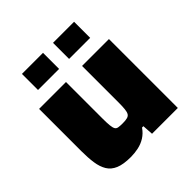

<svg xmlns="http://www.w3.org/2000/svg" viewBox="-187 -850 1005 1005"><g transform="rotate(-45 315.0 -347.5)"><path d="M219 8Q164 8 132 -5.5Q100 -19 84 -45.5Q68 -72 62.5 -110Q57 -148 57 -196V-510H256V-241Q256 -207 258 -188Q260 -169 265 -160Q270 -151 282 -149Q294 -147 313 -147Q335 -147 347.5 -150.5Q360 -154 365.5 -163.5Q371 -173 373 -191.5Q375 -210 375 -240V-510H574V0H383L379 -60H369Q351 -34 327 -19Q303 -4 275 2Q247 8 219 8ZM123 -584V-703H279V-584ZM353 -584V-703H509V-584Z"/></g></svg>

Font: Saira SemiExpanded ExtraBold
Style: Regular
Weight: 800
Width: 6
Designer: Hector Gatti with collaboration of the Omnibus-Type team
Foundry: Omnibus-Type
Version: Version 1.101